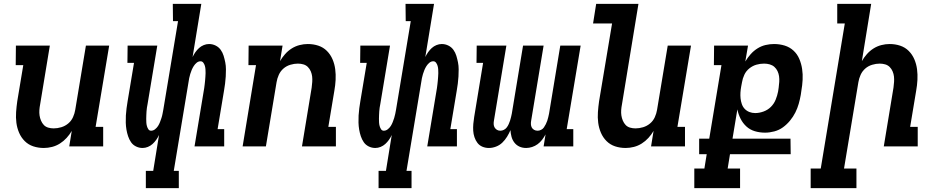

<svg xmlns="http://www.w3.org/2000/svg" viewBox="-20 -755 4840 990"><path d="M206 8Q177 8 151.5 -0.5Q126 -9 107.5 -27.5Q89 -46 78.5 -70.5Q68 -95 64.5 -122Q61 -149 63 -177Q65 -205 69 -233L100 -419H61L62 -520H237L187 -217Q184 -202 183 -187.5Q182 -173 184 -159.5Q186 -146 191.5 -133Q197 -120 206 -110.5Q215 -101 228.5 -97Q242 -93 257 -93Q276 -93 296 -99Q316 -105 332 -118.5Q348 -132 356.5 -151Q365 -170 368 -189L423 -520H543L473 -101H512V0H337L350 -80Q339 -61 323.5 -44Q308 -27 289 -15Q270 -3 248.5 2.5Q227 8 206 8Z M902 215H732V126H770L800 -59Q794 -46 785.5 -34Q777 -22 766.5 -12.5Q756 -3 742.5 2.5Q729 8 715 8Q697 8 681 0Q665 -8 655.5 -22Q646 -36 640.5 -52.5Q635 -69 632 -86.5Q629 -104 628.5 -122.5Q628 -141 629 -159.5Q630 -178 632.5 -196.5Q635 -215 638 -233L671 -431H637L638 -520H791L741 -219Q739 -209 737.5 -199.5Q736 -190 735.5 -180.5Q735 -171 734.5 -161.5Q734 -152 734 -142.5Q734 -133 734.5 -123.5Q735 -114 737.5 -105Q740 -96 745 -88.5Q750 -81 759 -81Q770 -81 779.5 -88.5Q789 -96 795 -105.5Q801 -115 805 -125.5Q809 -136 812.5 -146.5Q816 -157 818 -168Q820 -179 822 -189L898 -646H872L871 -735H1018L973 -461Q979 -474 987.5 -486Q996 -498 1006.5 -507.5Q1017 -517 1030.5 -522.5Q1044 -528 1058 -528Q1076 -528 1092 -520Q1108 -512 1118 -498Q1128 -484 1133 -467.5Q1138 -451 1141.5 -433.5Q1145 -416 1145 -397.5Q1145 -379 1144 -360.5Q1143 -342 1140.5 -323.5Q1138 -305 1135 -287L1102 -89H1136V0H983L1033 -301Q1034 -311 1035.5 -320.5Q1037 -330 1037.5 -339.5Q1038 -349 1039 -358.5Q1040 -368 1040 -377.5Q1040 -387 1039.5 -396.5Q1039 -406 1036.5 -415Q1034 -424 1028.5 -431.5Q1023 -439 1014 -439Q1003 -439 994 -431.5Q985 -424 979 -414.5Q973 -405 968.5 -394.5Q964 -384 961 -373.5Q958 -363 955.5 -352Q953 -341 952 -331L876 126H902Z M1231 0 1300 -419H1261L1262 -520H1437L1424 -440Q1435 -459 1450 -476Q1465 -493 1484 -505Q1503 -517 1524.5 -522.5Q1546 -528 1567 -528Q1596 -528 1621.5 -519.5Q1647 -511 1665.5 -492.5Q1684 -474 1694.5 -449.5Q1705 -425 1708.5 -398Q1712 -371 1710.5 -343Q1709 -315 1704 -287L1673 -101H1712V0H1537L1587 -303Q1589 -318 1590 -332.5Q1591 -347 1589.5 -360.5Q1588 -374 1582.5 -387Q1577 -400 1567.5 -409.5Q1558 -419 1544.5 -423Q1531 -427 1516 -427Q1497 -427 1477 -421Q1457 -415 1441.5 -401.5Q1426 -388 1417.5 -369Q1409 -350 1406 -331L1351 0Z M2102 215H1932V126H1970L2000 -59Q1994 -46 1985.5 -34Q1977 -22 1966.5 -12.5Q1956 -3 1942.5 2.5Q1929 8 1915 8Q1897 8 1881 0Q1865 -8 1855.5 -22Q1846 -36 1840.5 -52.5Q1835 -69 1832 -86.5Q1829 -104 1828.5 -122.5Q1828 -141 1829 -159.5Q1830 -178 1832.5 -196.5Q1835 -215 1838 -233L1871 -431H1837L1838 -520H1991L1941 -219Q1939 -209 1937.5 -199.5Q1936 -190 1935.5 -180.5Q1935 -171 1934.5 -161.5Q1934 -152 1934 -142.5Q1934 -133 1934.5 -123.5Q1935 -114 1937.5 -105Q1940 -96 1945 -88.5Q1950 -81 1959 -81Q1970 -81 1979.5 -88.5Q1989 -96 1995 -105.5Q2001 -115 2005 -125.5Q2009 -136 2012.5 -146.5Q2016 -157 2018 -168Q2020 -179 2022 -189L2098 -646H2072L2071 -735H2218L2173 -461Q2179 -474 2187.5 -486Q2196 -498 2206.5 -507.5Q2217 -517 2230.5 -522.5Q2244 -528 2258 -528Q2276 -528 2292 -520Q2308 -512 2318 -498Q2328 -484 2333 -467.5Q2338 -451 2341.5 -433.5Q2345 -416 2345 -397.5Q2345 -379 2344 -360.5Q2343 -342 2340.5 -323.5Q2338 -305 2335 -287L2302 -89H2336V0H2183L2233 -301Q2234 -311 2235.5 -320.5Q2237 -330 2237.5 -339.5Q2238 -349 2239 -358.5Q2240 -368 2240 -377.5Q2240 -387 2239.5 -396.5Q2239 -406 2236.5 -415Q2234 -424 2228.5 -431.5Q2223 -439 2214 -439Q2203 -439 2194 -431.5Q2185 -424 2179 -414.5Q2173 -405 2168.5 -394.5Q2164 -384 2161 -373.5Q2158 -363 2155.5 -352Q2153 -341 2152 -331L2076 126H2102Z M2501 8Q2483 8 2467.5 1.5Q2452 -5 2442 -18Q2432 -31 2426.5 -47.5Q2421 -64 2420 -81Q2419 -98 2420.5 -116Q2422 -134 2425 -152L2471 -431H2437L2438 -520H2591L2527 -134Q2525 -124 2525.5 -114.5Q2526 -105 2530.5 -97.5Q2535 -90 2542.5 -85.5Q2550 -81 2560 -81Q2569 -81 2578 -85.5Q2587 -90 2593 -98Q2599 -106 2603 -115Q2607 -124 2610 -133Q2613 -142 2615 -151Q2617 -160 2619 -169L2677 -520H2783L2719 -134Q2717 -124 2717.5 -114.5Q2718 -105 2722 -97.5Q2726 -90 2734 -85.5Q2742 -81 2752 -81Q2761 -81 2770 -85.5Q2779 -90 2784.5 -98Q2790 -106 2794.5 -115Q2799 -124 2802 -133Q2805 -142 2807 -151Q2809 -160 2811 -169L2869 -520H2974L2902 -89H2936V0H2783L2793 -62Q2785 -47 2775 -34Q2765 -21 2752 -11.5Q2739 -2 2723.5 3Q2708 8 2693 8Q2674 8 2658.5 1Q2643 -6 2632.5 -19.5Q2622 -33 2617.5 -50Q2613 -67 2612 -84Q2605 -67 2594.5 -50Q2584 -33 2570 -19.5Q2556 -6 2537.5 1Q2519 8 2501 8Z M3206 8Q3177 8 3151.5 -0.5Q3126 -9 3107.5 -27.5Q3089 -46 3078.5 -70.5Q3068 -95 3064.5 -122Q3061 -149 3063 -177Q3065 -205 3069 -233L3136 -634H3038L3054 -735H3272L3187 -217Q3184 -202 3183 -187.5Q3182 -173 3184 -159.5Q3186 -146 3191.5 -133Q3197 -120 3206 -110.5Q3215 -101 3228.5 -97Q3242 -93 3257 -93Q3276 -93 3296 -99Q3316 -105 3332 -118.5Q3348 -132 3356.5 -151Q3365 -170 3368 -189L3423 -520H3543L3473 -101H3512V0H3337L3350 -80Q3339 -61 3323.5 -44Q3308 -27 3289 -15Q3270 -3 3248.5 2.5Q3227 8 3206 8Z M3796 215H3560V114H3612L3624 40H3585V-40H3637L3700 -419H3661L3662 -520H3837L3823 -438Q3835 -458 3850.5 -475.5Q3866 -493 3886 -505.5Q3906 -518 3928 -523Q3950 -528 3971 -528Q4000 -528 4026 -520Q4052 -512 4071.5 -494Q4091 -476 4101.5 -451Q4112 -426 4116 -399Q4120 -372 4118.5 -343.5Q4117 -315 4112 -287L4109 -266Q4105 -243 4098.5 -220Q4092 -197 4081 -175Q4070 -153 4053.5 -133Q4037 -113 4017 -98.5Q3997 -84 3972.5 -77.5Q3948 -71 3925 -71Q3897 -71 3872 -78.5Q3847 -86 3828.5 -103Q3810 -120 3798.5 -143Q3787 -166 3782 -191L3757 -40H4056L4057 40H3744L3732 114H3796ZM3874 -172Q3895 -172 3917 -180Q3939 -188 3955 -204Q3971 -220 3979.5 -241Q3988 -262 3992 -283L3995 -303Q3997 -318 3998 -333Q3999 -348 3997 -362Q3995 -376 3989 -388.5Q3983 -401 3973 -410Q3963 -419 3949 -423Q3935 -427 3920 -427Q3900 -427 3880.5 -421.5Q3861 -416 3844 -402.5Q3827 -389 3818 -369.5Q3809 -350 3806 -331L3802 -310Q3799 -294 3798 -278.5Q3797 -263 3798.5 -248Q3800 -233 3805 -218.5Q3810 -204 3820 -193.5Q3830 -183 3844 -177.5Q3858 -172 3874 -172Z M4396 215H4160V114H4212L4336 -634H4297V-735H4472L4424 -440Q4435 -459 4450 -476Q4465 -493 4484 -505Q4503 -517 4524.5 -522.5Q4546 -528 4567 -528Q4596 -528 4621.5 -519.5Q4647 -511 4665.5 -492.5Q4684 -474 4694.5 -449.5Q4705 -425 4708.5 -398Q4712 -371 4710.5 -343Q4709 -315 4704 -287L4673 -101H4712V0H4537L4587 -303Q4589 -318 4590 -332.5Q4591 -347 4589.5 -360.5Q4588 -374 4582.5 -387Q4577 -400 4567.5 -409.5Q4558 -419 4544.5 -423Q4531 -427 4516 -427Q4497 -427 4477 -421Q4457 -415 4441.5 -401.5Q4426 -388 4417.5 -369Q4409 -350 4406 -331L4332 114H4396Z"/></svg>

Font: Iosevka HT Extended
Style: Bold Italic
Weight: 700
Width: 7
Italic angle: -9°
Monospace: yes
Designer: Belleve Invis
Foundry: Belleve Invis
Version: Version 32.3.0; ttfautohint (v1.8.4)